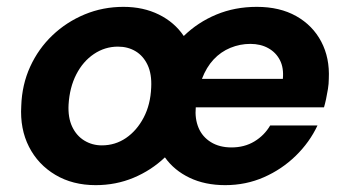

<svg xmlns="http://www.w3.org/2000/svg" viewBox="-20 -528 1011 560"><path d="M259 12Q192 12 141.5 -18Q91 -48 64.5 -100Q38 -152 42 -219Q44 -281 68 -333.5Q92 -386 133 -425Q174 -464 227 -486Q280 -508 340 -508Q398 -508 443.5 -485.5Q489 -463 516 -423Q557 -463 611 -485.5Q665 -508 729 -508Q796 -508 844 -481Q892 -454 917 -406.5Q942 -359 939 -298Q939 -284 936.5 -268.5Q934 -253 931 -239Q928 -225 925 -215H551Q548 -182 559 -155.5Q570 -129 595 -113.5Q620 -98 655 -98Q693 -98 722 -115.5Q751 -133 768 -162H906Q883 -113 842.5 -73.5Q802 -34 749.5 -11Q697 12 637 12Q578 12 533 -9.5Q488 -31 461 -69Q421 -31 369.5 -9.5Q318 12 259 12ZM277 -104Q316 -104 347.5 -125.5Q379 -147 399 -185Q419 -223 421 -273Q423 -312 410.5 -338.5Q398 -365 375.5 -378.5Q353 -392 324 -392Q286 -392 254 -370.5Q222 -349 202.5 -311Q183 -273 180 -223Q178 -185 190.5 -158.5Q203 -132 226 -118Q249 -104 277 -104ZM569 -298H805Q808 -330 796.5 -352.5Q785 -375 762.5 -387.5Q740 -400 710 -400Q680 -400 652 -388.5Q624 -377 603 -354.5Q582 -332 569 -298Z"/></svg>

Font: DM Sans 28pt
Style: Bold Italic
Weight: 700
Italic angle: -10°
Version: Version 4.004;gftools[0.9.30]